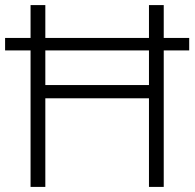

<svg xmlns="http://www.w3.org/2000/svg" viewBox="-20 -734 764 754"><path d="M100 0V-536H0V-585H100V-714H158V-585H565V-714H623V-585H723V-536H623V0H565V-348H158V0ZM158 -400H565V-536H158Z"/></svg>

Font: Noto Sans Arabic UI Lt
Style: Regular
Weight: 300
Designer: Monotype Design Team, Nadine Chahine and Nizar Qandah
Foundry: Monotype Imaging Inc.
Version: Version 2.010; ttfautohint (v1.8.4.7-5d5b)